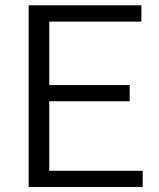

<svg xmlns="http://www.w3.org/2000/svg" viewBox="-20 -724 608 736"><path d="M477.1 -335.9H176.3H168.9V-328.6V-76.7V-69.3H176.3H526.9V-7.3H89.8V-703.6H522V-641.1H176.3H168.9V-633.8V-405.3V-397.9H176.3H477.1Z"/></svg>

Font: Vazir Light FD
Style: Light-FD
Weight: 300
Designer: Saber Rastikerdar
Foundry: Saber Rastikerdar
Version: Version 30.1.0